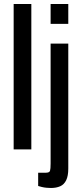

<svg xmlns="http://www.w3.org/2000/svg" viewBox="-20 -744 406 956"><path d="M48 0V-724H136V0ZM232 -625V-724H320V-625ZM234 192Q226 192 213 191Q200 190 188 187Q176 184 170 182V116H208Q226 116 229 106.5Q232 97 232 70V-527H320V95Q320 132 309.5 153.5Q299 175 279.5 183.5Q260 192 234 192Z"/></svg>

Font: Archivo ExtraCondensed Medium
Style: Regular
Weight: 500
Width: 2
Designer: Hector Gatti
Foundry: Omnibus-Type
Version: Version 2.001